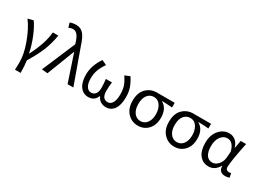

<svg xmlns="http://www.w3.org/2000/svg" viewBox="-30 -1698 3777 2786"><g transform="rotate(30 1858.0 -305.0)"><path d="M219.7 199.2Q223.6 150.4 223.6 65.4Q223.6 -66.4 157.7 -244.1Q91.8 -421.9 6.8 -533.2L97.7 -556.6Q151.4 -482.4 203.1 -356.4Q254.9 -230.5 278.3 -107.4H283.2Q411.1 -356.4 425.8 -543H517.6Q495.1 -404.3 447.8 -285.2Q400.4 -166 301.8 -4.9Q314.5 89.8 314.5 199.2Z M654.3 8.8 556.6 0 793 -555.7 787.1 -578.1Q762.7 -656.2 732.4 -694.3Q702.1 -732.4 657.2 -732.4Q624 -732.4 586.9 -713.9L564.5 -790Q610.4 -808.6 667 -808.6Q745.1 -808.6 792 -752.9Q838.9 -697.3 877 -574.2L1083 0H986.3L835.9 -451.2H832Z M1336.9 12.7Q1252 12.7 1199.7 -56.6Q1147.5 -126 1147.5 -255.9Q1147.5 -404.3 1249 -556.6L1331.1 -518.6Q1281.2 -447.3 1257.8 -383.8Q1234.4 -320.3 1234.4 -239.3Q1234.4 -156.2 1264.2 -109.9Q1293.9 -63.5 1340.8 -63.5Q1383.8 -63.5 1411.6 -95.7Q1439.5 -127.9 1439.5 -198.2Q1439.5 -261.7 1429.7 -343.8H1531.2Q1521.5 -248 1521.5 -198.2Q1521.5 -63.5 1619.1 -63.5Q1667 -63.5 1695.3 -111.8Q1723.6 -160.2 1723.6 -253.9Q1723.6 -335 1703.6 -392.6Q1683.6 -450.2 1635.7 -522.5L1718.8 -556.6Q1766.6 -484.4 1791 -415.5Q1815.4 -346.7 1815.4 -258.8Q1815.4 -126 1766.1 -56.6Q1716.8 12.7 1630.9 12.7Q1582 12.7 1542.5 -11.7Q1502.9 -36.1 1482.4 -85H1478.5Q1439.5 12.7 1336.9 12.7Z M1922.9 -264.6Q1922.9 -400.4 1994.6 -471.7Q2066.4 -543 2170.9 -543H2467.8V-464.8Q2375 -472.7 2296.9 -473.6V-469.7Q2404.3 -409.2 2404.3 -253.9Q2404.3 -130.9 2336.9 -59.1Q2269.5 12.7 2167 12.7Q2064.5 12.7 1993.7 -61.5Q1922.9 -135.7 1922.9 -264.6ZM2168 -63.5Q2233.4 -63.5 2274.4 -117.2Q2315.4 -170.9 2315.4 -260.7Q2315.4 -346.7 2275.9 -406.7Q2236.3 -466.8 2168.9 -466.8Q2101.6 -466.8 2060.1 -415Q2018.6 -363.3 2018.6 -264.6Q2018.6 -172.9 2060.1 -118.2Q2101.6 -63.5 2168 -63.5Z M2532.2 -264.6Q2532.2 -400.4 2604 -471.7Q2675.8 -543 2780.3 -543H3077.1V-464.8Q2984.4 -472.7 2906.2 -473.6V-469.7Q3013.7 -409.2 3013.7 -253.9Q3013.7 -130.9 2946.3 -59.1Q2878.9 12.7 2776.4 12.7Q2673.8 12.7 2603 -61.5Q2532.2 -135.7 2532.2 -264.6ZM2777.3 -63.5Q2842.8 -63.5 2883.8 -117.2Q2924.8 -170.9 2924.8 -260.7Q2924.8 -346.7 2885.3 -406.7Q2845.7 -466.8 2778.3 -466.8Q2710.9 -466.8 2669.4 -415Q2627.9 -363.3 2627.9 -264.6Q2627.9 -172.9 2669.4 -118.2Q2710.9 -63.5 2777.3 -63.5Z M3351.6 12.7Q3255.9 12.7 3198.7 -59.1Q3141.6 -130.9 3141.6 -261.7Q3141.6 -395.5 3211.4 -476.1Q3281.2 -556.6 3379.9 -556.6Q3435.5 -556.6 3480.5 -522Q3525.4 -487.3 3547.9 -414.1H3550.8L3574.2 -543H3664.1Q3595.7 -210 3595.7 -119.1Q3595.7 -92.8 3610.8 -78.1Q3626 -63.5 3649.4 -63.5Q3668 -63.5 3686.5 -70.3L3701.2 -1Q3669.9 12.7 3630.9 12.7Q3580.1 12.7 3551.3 -14.2Q3522.5 -41 3523.4 -96.7H3519.5Q3458 12.7 3351.6 12.7ZM3370.1 -63.5Q3424.8 -63.5 3468.8 -113.8Q3512.7 -164.1 3518.6 -232.4L3526.4 -335Q3489.3 -480.5 3389.6 -480.5Q3327.1 -480.5 3282.2 -422.4Q3237.3 -364.3 3237.3 -262.7Q3237.3 -168 3272 -115.7Q3306.6 -63.5 3370.1 -63.5Z"/></g></svg>

Font: Bpmf Zihi Sans Regular
Style: Regular
Weight: 400
Foundry: But Ko
Version: Version 1.320